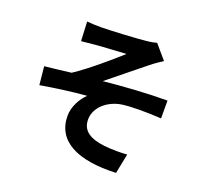

<svg xmlns="http://www.w3.org/2000/svg" viewBox="-139 -958 1279 1185"><g transform="rotate(20 500.0 -366.0)"><path d="M248 -763 254 -636C285 -639 318 -643 343 -645C383 -649 505 -655 545 -658C484 -603 355 -491 266 -433C215 -427 146 -418 93 -413L105 -293C204 -310 315 -325 405 -332C369 -298 333 -237 333 -176C333 -11 481 65 735 54L761 -76C724 -73 665 -72 610 -78C521 -89 460 -119 460 -197C460 -278 536 -342 627 -355C687 -363 786 -363 881 -357V-474C760 -474 597 -464 464 -450C531 -503 629 -585 700 -641C720 -658 757 -682 777 -696L699 -787C685 -783 662 -778 630 -775C570 -768 384 -759 342 -759C308 -759 279 -760 248 -763Z"/></g></svg>

Font: Noto Sans CJK KR Bold
Style: Regular
Weight: 700
Designer: Ryoko NISHIZUKA (kana & ideographs); Paul D. Hunt (Latin, Greek & Cyrillic); Wenlong ZHANG (bopomofo); Sandoll Communica
Foundry: Adobe Systems Incorporated
Version: Version 1.004;PS 1.004;hotconv 1.0.82;makeotf.lib2.5.63406